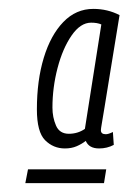

<svg xmlns="http://www.w3.org/2000/svg" viewBox="-20 -698 289 432"><path d="M249 -664Q236 -585 228 -535.5Q220 -486 215.5 -458.5Q211 -431 209 -419.5Q207 -408 207 -405Q207 -396 218 -396Q224 -396 234 -401L236 -372Q221 -364 203 -364Q180 -364 173 -381Q164 -374 152.5 -369Q141 -364 126 -364Q100 -364 81.5 -382.5Q63 -401 63 -452Q63 -517 78.5 -568Q94 -619 122.5 -648.5Q151 -678 190 -678Q222 -678 249 -664ZM98 -456Q98 -434 106 -415.5Q114 -397 135 -397Q155 -397 171 -408L208 -643Q199 -647 185 -647Q161 -647 141 -618Q121 -589 109.5 -545Q98 -501 98 -456ZM37 -286 43 -317H219L214 -286Z"/></svg>

Font: Georama Condensed Light
Style: Italic
Weight: 300
Width: 3
Italic angle: -9°
Designer: Jean-Baptiste Levee
Foundry: Production Type
Version: Version 1.000